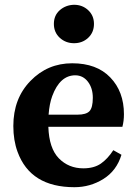

<svg xmlns="http://www.w3.org/2000/svg" viewBox="-20 -760 567 795"><path d="M325.2 -63Q369.1 -63 397.5 -82.5Q425.8 -102.1 449.2 -138.2L482.9 -119.1Q462.9 -53.2 408.2 -19Q353.5 15.1 288.1 15.1Q106 15.1 52.7 -131.3Q35.2 -178.7 35.2 -238.3Q35.2 -352.1 106 -424.8Q176.8 -498 278.8 -498Q380.4 -498 436.5 -439.5Q493.2 -380.9 493.2 -287.1Q493.2 -259.3 486.8 -234.9H180.2Q183.1 -146 223.6 -104.5Q264.2 -63 325.2 -63ZM300.8 -285.2Q336.9 -285.2 350.6 -299.8Q364.3 -314.5 364.3 -355Q364.3 -395 344.2 -421.4Q324.2 -447.8 292 -448.2Q228 -448.2 196.3 -362.3Q184.6 -330.6 181.2 -285.2ZM286.6 -740.2Q321.3 -740.2 345.2 -717.8Q369.1 -695.3 369.1 -661.1Q369.1 -626 345.2 -603.5Q321.3 -581.1 286.6 -581.1Q252 -581.1 227.5 -603.5Q203.1 -626 203.1 -661.1Q203.1 -696.3 227.5 -717.8Q252 -739.3 286.6 -740.2Z"/></svg>

Font: SourceSerifPro-Bold
Style: Bold
Weight: 700
Designer: Frank Grießhammer
Foundry: Adobe Systems Incorporated
Version: Version 1.014;PS Version 1.0;hotconv 1.0.73;makeotf.lib2.5.5